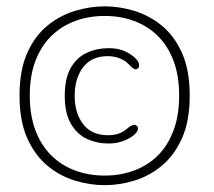

<svg xmlns="http://www.w3.org/2000/svg" viewBox="-20 -626 659 590"><path d="M302 -57Q256.5 -57 210.2 -71Q164 -85 125.5 -117Q87 -149 63.5 -201.8Q40 -254.5 40 -332.5Q40 -410 63.5 -462.8Q87 -515.5 125.5 -547Q164 -578.5 210.2 -592.5Q256.5 -606.5 302 -606.5Q347 -606.5 393 -592.5Q439 -578.5 477.5 -547Q516 -515.5 539.5 -462.8Q563 -410 563 -332.5Q563 -254.5 539.5 -201.8Q516 -149 477.5 -117Q439 -85 393 -71Q347 -57 302 -57ZM313.5 -185Q278 -185 247.2 -199.2Q216.5 -213.5 197.8 -245.8Q179 -278 179 -331.5Q179 -386 197.8 -418Q216.5 -450 247.2 -464Q278 -478 313.5 -478Q344.5 -478 365.2 -468Q386 -458 398 -445Q407.5 -435.5 407.5 -425Q407.5 -419 404 -416Q400.5 -413 396.5 -413Q390 -413 375 -429Q364 -441 346.5 -447.2Q329 -453.5 311.5 -453.5Q262 -453.5 235.8 -419.8Q209.5 -386 209.5 -331.5Q209.5 -278 235.8 -244.2Q262 -210.5 311.5 -210.5Q347 -210.5 368.5 -229Q375.5 -235 381.5 -238.8Q387.5 -242.5 392.5 -242.5Q397 -242.5 400.5 -239.2Q404 -236 404 -231Q404 -221.5 390.5 -210Q376.5 -199 356.5 -192Q336.5 -185 313.5 -185ZM302 -86.5Q350.5 -86.5 392.2 -102Q434 -117.5 465 -148.2Q496 -179 513.2 -225.2Q530.5 -271.5 530.5 -332.5Q530.5 -393.5 513.2 -439.2Q496 -485 465 -515.5Q434 -546 392.2 -561.5Q350.5 -577 302 -577Q253 -577 211 -561.5Q169 -546 137.8 -515.5Q106.5 -485 89 -439.2Q71.5 -393.5 71.5 -332.5Q71.5 -271.5 89 -225.2Q106.5 -179 137.8 -148.2Q169 -117.5 211 -102Q253 -86.5 302 -86.5Z"/></svg>

Font: Sono ExtraLight Monospace ExtraLight
Style: Regular
Weight: 250
Version: Version 2.112